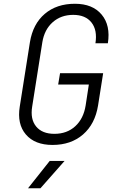

<svg xmlns="http://www.w3.org/2000/svg" viewBox="-20 -760 640 1020"><path d="M259 10Q165 10 117.5 -45.5Q70 -101 85 -194L139 -536Q155 -633 218 -686.5Q281 -740 378 -740Q472 -740 520 -682.5Q568 -625 553 -530H487Q498 -600 466 -640.5Q434 -681 369 -681Q304 -681 260 -642Q216 -603 205 -536L151 -194Q140 -127 172 -88Q204 -49 269 -49Q336 -49 380 -89.5Q424 -130 435 -200L452 -311H289L299 -371H528L501 -200Q485 -101 421 -45.5Q357 10 259 10ZM129 240 244 95H323L195 240Z"/></svg>

Font: JetBrains Mono NL ExtraLight
Style: Italic
Weight: 200
Italic angle: -9°
Monospace: yes
Designer: Philipp Nurullin, Konstantin Bulenkov
Foundry: JetBrains
Version: Version 2.305; ttfautohint (v1.8.4.7-5d5b)